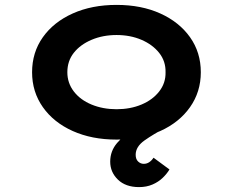

<svg xmlns="http://www.w3.org/2000/svg" viewBox="-20 -560 945 784"><path d="M548 204Q493 204 461.5 173.5Q430 143 430 100Q430 57 458 24Q486 -9 535.5 -37Q585 -65 648 -92L659 -40Q606 -12 570 13.5Q534 39 534 72Q534 90 544 99.5Q554 109 567 109Q579 109 589 102.5Q599 96 607 84L672 132Q662 149 644.5 166Q627 183 602.5 193.5Q578 204 548 204ZM456 10Q355 10 277 -25Q199 -60 155 -122.5Q111 -185 111 -265Q111 -346 155 -408Q199 -470 277 -505Q355 -540 456 -540Q557 -540 634.5 -505Q712 -470 756 -408Q800 -346 800 -265Q800 -185 756 -122.5Q712 -60 634.5 -25Q557 10 456 10ZM456 -114Q512 -114 557.5 -133Q603 -152 630 -186.5Q657 -221 656 -265Q657 -310 630 -344Q603 -378 557.5 -397.5Q512 -417 456 -417Q400 -417 354 -397.5Q308 -378 281.5 -344.5Q255 -311 255 -265Q255 -221 281.5 -186.5Q308 -152 354 -133Q400 -114 456 -114Z"/></svg>

Font: Lexend Tera SemiBold
Style: Regular
Weight: 600
Version: Version 1.007